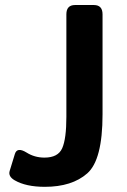

<svg xmlns="http://www.w3.org/2000/svg" viewBox="-20 -720 502 757"><path d="M37.6 -9.3Q11.7 -24.4 18.1 -45.9L38.6 -112.8Q47.4 -141.6 84.5 -118.7Q116.2 -98.6 155.3 -98.6Q209 -98.6 225.3 -135.7Q241.7 -172.9 241.7 -259.3V-663.6Q241.7 -700.2 275.9 -700.2H350.1Q384.3 -700.2 384.3 -663.6V-269Q384.3 -89.4 324 -36.4Q263.7 16.6 156.7 16.6Q82 16.6 37.6 -9.3Z"/></svg>

Font: Istok Web
Style: Bold
Weight: 700
Designer: Andrey V. Panov
Foundry: Andrey V. Panov
Version: Version 1.0.2g